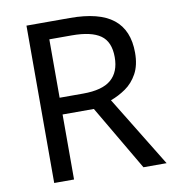

<svg xmlns="http://www.w3.org/2000/svg" viewBox="-80 -786 783 858"><g transform="rotate(-10 311.0 -357.0)"><path d="M294 -714Q427 -714 490.5 -663.5Q554 -613 554 -511Q554 -454 533 -416Q512 -378 479.5 -355.5Q447 -333 411 -320L607 0H502L329 -295H187V0H97V-714ZM289 -636H187V-371H294Q381 -371 421 -405.5Q461 -440 461 -507Q461 -577 419 -606.5Q377 -636 289 -636Z"/></g></svg>

Font: Noto Sans
Style: Regular
Weight: 400
Designer: Monotype Design Team
Foundry: Monotype Imaging Inc.
Version: Version 2.007